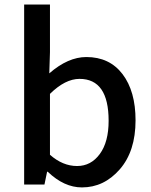

<svg xmlns="http://www.w3.org/2000/svg" viewBox="-20 -817 669 850"><path d="M342.8 12.7Q263.7 12.7 191.4 -56.6H188.5L176.8 0H86.9V-796.9H201.2V-585.9L198.2 -492.2Q281.2 -564.5 362.3 -564.5Q464.8 -564.5 522.5 -488.8Q580.1 -413.1 580.1 -284.2Q580.1 -147.5 510.3 -67.4Q440.4 12.7 342.8 12.7ZM321.3 -82Q382.8 -82 421.9 -135.3Q460.9 -188.5 460.9 -282.2Q460.9 -467.8 332 -467.8Q268.6 -467.8 201.2 -401.4V-131.8Q257.8 -82 321.3 -82Z"/></svg>

Font: Gen Shin Gothic Medium
Style: Regular
Weight: 500
Designer: [Source Han Sans]
Ryoko NISHIZUKA  (kana & ideographs); Paul D. Hunt (Latin, Greek & Cyrillic); Wenlong ZHANG  (bopomofo
Version: Version 1.002.20150607